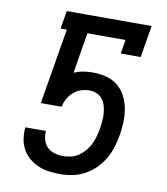

<svg xmlns="http://www.w3.org/2000/svg" viewBox="-83 -805 766 882"><g transform="rotate(10 300.0 -363.5)"><path d="M257 8Q230 8 204 4.5Q178 1 154.5 -9Q131 -19 112 -35Q93 -51 80.5 -73Q68 -95 64 -120.5Q60 -146 62 -173L63 -176H159L158 -172Q157 -152 163 -132.5Q169 -113 183 -100Q197 -87 216.5 -81.5Q236 -76 257 -76Q276 -76 295 -81Q314 -86 330 -97.5Q346 -109 359 -125Q372 -141 380 -158Q388 -175 393 -194Q398 -213 401 -231Q404 -249 405.5 -267Q407 -285 405.5 -303Q404 -321 399 -337.5Q394 -354 384 -367Q374 -380 358 -387Q342 -394 324 -394Q305 -394 285.5 -388Q266 -382 250 -368Q234 -354 224 -336Q214 -318 210 -298H113L172 -651H143L157 -735H553L528 -586H435L446 -651H268L237 -461Q258 -471 280 -474.5Q302 -478 324 -478Q356 -478 386 -470.5Q416 -463 439.5 -444.5Q463 -426 477 -399.5Q491 -373 497 -343Q503 -313 502 -281Q501 -249 496 -218Q491 -189 482.5 -160.5Q474 -132 458.5 -105Q443 -78 421 -56Q399 -34 372 -19Q345 -4 315.5 2Q286 8 257 8Z"/></g></svg>

Font: Iosevka Curly Slab MdEx
Style: Italic
Weight: 500
Width: 7
Italic angle: -9°
Monospace: yes
Designer: Belleve Invis
Foundry: Belleve Invis
Version: Version 11.0.0; ttfautohint (v1.8.3)